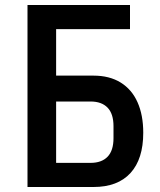

<svg xmlns="http://www.w3.org/2000/svg" viewBox="-20 -745 640 768"><path d="M90 -725H500V-628.5H204.5V-442.5H354Q418 -442.5 462.8 -414.8Q507.5 -387 530.2 -335.8Q553 -284.5 553 -214Q553 -109 502 -53Q451 3 354 3H90ZM434 -192.5V-240Q434 -290 410.2 -314.5Q386.5 -339 342 -339H204.5V-93.5H342Q386.5 -93.5 410.2 -118Q434 -142.5 434 -192.5Z"/></svg>

Font: JuliaMono SemiBold
Style: Regular
Weight: 600
Monospace: yes
Designer: cormullion
Foundry: corm
Version: Version 0.055; ttfautohint (v1.8.4)